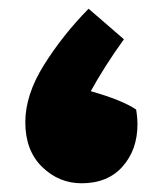

<svg xmlns="http://www.w3.org/2000/svg" viewBox="-20 -377 383 440"><path d="M295 -92Q295 -34 261 4.5Q227 43 167 43Q115 43 76.5 5.5Q38 -32 38 -97Q38 -160 81 -228.5Q124 -297 183 -357L264 -287Q220 -226 188 -168Q259 -148 292 -126Q295 -108 295 -92Z"/></svg>

Font: Lalezar
Style: Bold
Weight: 700
Designer: Borna Izadpanah
Foundry: Borna Izadpanah
Version: Version 1.003;January 24, 2021;FontCreator 13.0.0.2683 64-bi